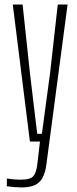

<svg xmlns="http://www.w3.org/2000/svg" viewBox="-20 -620 339 841"><path d="M73.5 201Q62.5 201 43 199.5Q23.5 198 10 196V162Q22 164 38.2 165.5Q54.5 167 71.5 167Q111.5 167 125.2 152.5Q139 138 143.5 99L155 0H111L36 -600H79L111 -301L143 -34H163.5L199.5 -301L233 -600H276L183.5 98Q179 134.5 167.2 157.2Q155.5 180 133 190.5Q110.5 201 73.5 201Z"/></svg>

Font: Big Shoulders Text SC Thin
Style: Regular
Weight: 100
Designer: Patric King
Foundry: XO Type Co
Version: Version 2.002